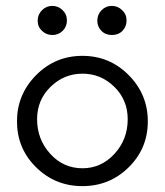

<svg xmlns="http://www.w3.org/2000/svg" viewBox="-20 -631 565 657"><path d="M38.1 -215.8Q38.1 -307.6 103.5 -373.8Q168.9 -439.9 262 -439.9Q355 -439.9 420.4 -374Q485.8 -308.1 485.8 -215.8Q485.8 -123 420.4 -58.6Q355 5.9 262 5.9Q168.9 5.9 103.5 -58.6Q38.1 -123 38.1 -215.8ZM106.9 -223.1Q106.9 -154.3 151.9 -104.7Q196.8 -55.2 262.2 -55.2Q326.2 -55.2 371.6 -104.5Q417 -153.8 417 -223.1Q417 -289.1 371.1 -334Q325.2 -378.9 262.2 -378.9Q199.2 -378.9 153.1 -334Q106.9 -289.1 106.9 -223.1ZM159.2 -610.8Q179.2 -610.8 194.1 -596.4Q209 -582 209 -561Q209 -540 194.6 -525.6Q180.2 -511.2 159.2 -511.2Q139.2 -511.2 124 -525.1Q108.9 -539.1 108.9 -560.1Q108.9 -581.1 123.5 -595.9Q138.2 -610.8 159.2 -610.8ZM313 -560.1Q313 -581.1 327.4 -595.9Q341.8 -610.8 362.8 -610.8Q382.8 -610.8 397.9 -596.4Q413.1 -582 413.1 -561Q413.1 -540 399.2 -525.6Q385.3 -511.2 363 -511.2Q340.8 -511.2 326.9 -525.6Q313 -540 313 -560.1Z"/></svg>

Font: CMU Typewriter Text Variable Width
Style: Medium
Weight: 500
Version: Version 0.7.0